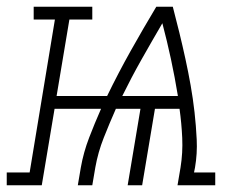

<svg xmlns="http://www.w3.org/2000/svg" viewBox="-82 -550 702 570"><path d="M-62 0V-38H6L81 -492H18V-530H192V-492H124L86 -265H236Q269 -333 306 -399Q343 -465 382 -530H431Q441 -492 450.5 -453Q460 -414 468.5 -375Q477 -336 484 -296.5Q491 -257 495.5 -217Q500 -177 502 -135.5Q504 -94 497 -53L494 -38H557V0H445L454 -53Q461 -97 459 -140.5Q457 -184 451 -227H378L340 0H297L335 -227H262Q243 -184 226 -141Q209 -98 201 -53L192 0H149L158 -53Q166 -98 182.5 -141Q199 -184 218 -227H80L42 0ZM281 -265H446Q446 -265 446 -265.5Q446 -266 446 -266Q437 -321 425.5 -374.5Q414 -428 400 -481Q369 -428 338.5 -374Q308 -320 281 -265Z"/></svg>

Font: Iosevka Curly Slab XLtExObl
Style: Regular
Weight: 200
Width: 7
Italic angle: -9°
Monospace: yes
Designer: Belleve Invis
Foundry: Belleve Invis
Version: Version 11.0.0; ttfautohint (v1.8.3)